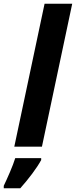

<svg xmlns="http://www.w3.org/2000/svg" viewBox="-58 -780 404 1021"><path d="M18 0 179 -760H326L165 0ZM-38 221V208Q-24 179 -5.5 136Q13 93 23 61H161V71Q143 104 113 144Q83 184 50 221Z"/></svg>

Font: Noto IKEA Latin
Style: Bold Italic
Weight: 700
Italic angle: -12°
Designer: Monotype Design Team
Foundry: Monotype Imaging Inc.
Version: Version 1.0